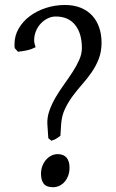

<svg xmlns="http://www.w3.org/2000/svg" viewBox="-20 -743 473 782"><path d="M393.6 -568.8Q393.6 -532.2 382.1 -502.9Q370.6 -473.6 353 -448.2Q335.4 -422.9 314.9 -399.7Q294.4 -376.5 276.1 -351.8Q257.8 -327.1 244.6 -299.3Q231.4 -271.5 229 -236.8L226.1 -189.9Q216.8 -183.1 209.7 -178.5Q202.6 -173.8 189 -169.9L176.8 -180.2L172.9 -236.8Q171.4 -264.6 181.2 -292.2Q190.9 -319.8 206.5 -346.4Q222.2 -373 241 -399.2Q259.8 -425.3 275.9 -450.2Q292 -475.1 302.7 -499.3Q313.5 -523.4 313.5 -546.9Q313.5 -607.4 285.9 -641.6Q258.3 -675.8 207 -675.8Q189.5 -675.8 173.6 -667.7Q157.7 -659.7 145.5 -646.5Q133.3 -633.3 126.2 -615.7Q119.1 -598.1 119.1 -579.1Q119.1 -572.3 120.8 -564.9Q122.6 -557.6 125 -550.8Q109.4 -542.5 92.3 -538.6Q75.2 -534.7 53.2 -532.2L40 -546.9Q39.1 -550.8 39.1 -554.7V-563Q39.1 -597.2 55.9 -626.5Q72.8 -655.8 101.3 -677.2Q129.9 -698.7 167 -710.7Q204.1 -722.7 245.1 -722.7Q280.8 -722.7 308.6 -711.4Q336.4 -700.2 355.2 -679.9Q374 -659.7 383.8 -631.3Q393.6 -603 393.6 -568.8ZM263.2 -60.1Q263.2 -43 258.1 -28.6Q252.9 -14.2 243.9 -3.4Q234.9 7.3 222.4 13.4Q210 19.5 195.8 19.5Q169.4 19.5 158.2 5.4Q147 -8.8 147 -35.2Q147 -51.8 152.3 -66.2Q157.7 -80.6 167 -91.6Q176.3 -102.5 188.7 -108.9Q201.2 -115.2 214.8 -115.2Q239.3 -115.2 251.2 -100.8Q263.2 -86.4 263.2 -60.1Z"/></svg>

Font: Gentium Unicode
Style: Regular
Weight: 400
Version: Version 1.009